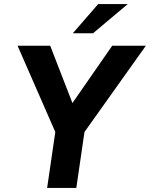

<svg xmlns="http://www.w3.org/2000/svg" viewBox="-20 -921 735 941"><path d="M211 0 251 -274 66 -697H226L335 -416L530 -697H695L394 -274L354 0ZM337 -758 461 -901H606L436 -758Z"/></svg>

Font: Hanken Grotesk ExtraBold
Style: Italic
Weight: 800
Italic angle: -8°
Designer: Alfredo Marco Pradil
Foundry: Hanken Design Co.
Version: Version 3.013